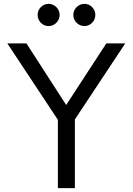

<svg xmlns="http://www.w3.org/2000/svg" viewBox="-20 -975 687 995"><path d="M232 -840Q208 -840 191.5 -857Q175 -874 175 -898Q175 -921 191.5 -938Q208 -955 232 -955Q255 -955 272 -938Q289 -921 289 -898Q289 -874 272 -857Q255 -840 232 -840ZM418 -840Q394 -840 377 -857Q360 -874 360 -898Q360 -921 377 -938Q394 -955 418 -955Q441 -955 457.5 -938Q474 -921 474 -898Q474 -874 457.5 -857Q441 -840 418 -840ZM368 -356V0H280V-354L18 -750H117L323 -431L531 -750H629Z"/></svg>

Font: Oakes Grotesk
Style: Regular
Weight: 400
Designer: Samuel Oakes
Foundry: Samuel Oakes
Version: Version 1.000;PS 001.000;hotconv 1.0.88;makeotf.lib2.5.64775